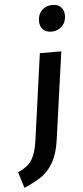

<svg xmlns="http://www.w3.org/2000/svg" viewBox="-150 -828 469 1079"><g transform="rotate(-5 84.5 -288.0)"><path d="M-85 127Q-50 111 -29.5 93.5Q-9 76 5 44.5Q19 13 27 -40L95 -529H216L147 -37Q136 42 108.5 90Q81 138 43.5 164Q6 190 -57 217ZM106 -709Q106 -747 129.5 -770Q153 -793 188 -793Q219 -793 236.5 -775.5Q254 -758 254 -728Q254 -691 230 -667.5Q206 -644 172 -644Q141 -644 123.5 -661.5Q106 -679 106 -709Z"/></g></svg>

Font: Fira Sans Extra Condensed Medium
Style: Italic
Weight: 500
Width: 3
Italic angle: -8°
Designer: Carrois Corporate & Edenspiekermann AG
Foundry: Carrois Corporate GbR & Edenspiekermann AG
Version: Version 4.203